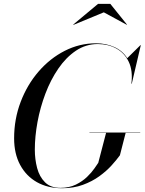

<svg xmlns="http://www.w3.org/2000/svg" viewBox="-20 -990 768 1020"><path d="M531.5 -924.5 370.5 -858 369 -859.5 501 -969.5H566L654.5 -859.5L654 -858ZM455 -286H725V-284H647.5L617 -165Q600 -141.5 573 -111.5Q546 -81.5 507.8 -53.8Q469.5 -26 420.2 -8Q371 10 310 10Q233.5 10 176.2 -22.2Q119 -54.5 87 -114Q55 -173.5 55 -255Q55 -357.5 89.8 -448.8Q124.5 -540 185 -610Q245.5 -680 324 -720Q402.5 -760 490 -760Q543.5 -760 587.2 -740.2Q631 -720.5 656 -681L726 -750H728L680 -545H678Q686.5 -615 663.8 -662Q641 -709 597.5 -732.5Q554 -756 500 -756Q436 -756 383.2 -720.5Q330.5 -685 289.8 -625.5Q249 -566 221.2 -492.5Q193.5 -419 179.2 -341.8Q165 -264.5 165 -195Q165 -144 177.2 -97.5Q189.5 -51 219.2 -21.5Q249 8 301 8Q347.5 8 382.8 -9.2Q418 -26.5 442.5 -50.2Q467 -74 481.8 -95.5Q496.5 -117 502 -125L543.5 -284H455Z"/></svg>

Font: Bodoni* 96pt
Style: Italic
Weight: 400
Italic angle: -13°
Version: Version 2.3